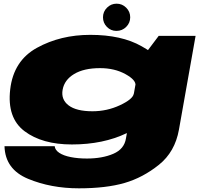

<svg xmlns="http://www.w3.org/2000/svg" viewBox="-20 -781 1138 1044"><path d="M409 243Q556.5 243 656.8 214Q757 185 844.2 115Q931.5 45 953 -76L1043.5 -586H843L739 -448L665 -29Q656 29.5 596.2 55.2Q536.5 81 452.5 81Q404 81 364.8 73.2Q325.5 65.5 302.2 50Q279 34.5 277.5 14H4.5Q8 139.5 132.5 191.2Q257 243 409 243ZM371 4.5Q541 4.5 669.5 -57.2Q798 -119 803.5 -151L707.5 -272Q703 -242 632.5 -209Q562 -176 483 -176Q395 -176 353 -208Q311 -240 320.5 -293Q330 -346.5 383 -378.5Q436 -410.5 524 -410.5Q603 -410.5 662 -378Q721 -345.5 716.5 -315.5L853.5 -435.5Q859 -467.5 750 -529.5Q641 -591.5 471 -591.5Q309 -591.5 181.2 -521.2Q53.5 -451 35.5 -295Q17.5 -140 113.2 -67.8Q209 4.5 371 4.5ZM613 -613Q644.5 -613 666.2 -634.8Q688 -656.5 688 -687Q688 -717.5 666.2 -739.2Q644.5 -761 614 -761Q583.5 -761 561.8 -739.2Q540 -717.5 540 -687Q540 -656.5 561.2 -634.8Q582.5 -613 613 -613Z"/></svg>

Font: Anybody ExtraExpanded Black
Style: Italic
Weight: 900
Width: 8
Italic angle: -10°
Version: Version 1.113;gftools[0.9.25]